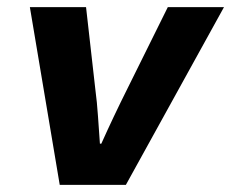

<svg xmlns="http://www.w3.org/2000/svg" viewBox="-20 -520 650 540"><path d="M148 0 64 -500H222L248 -270Q253 -232 255.5 -194Q258 -156 261 -116H265Q282 -154 300.5 -193Q319 -232 338 -270L452 -500H610L334 0Z"/></svg>

Font: Source Code Pro Black
Style: Italic
Weight: 900
Italic angle: -11°
Monospace: yes
Designer: Paul D. Hunt, Teo Tuominen
Foundry: Adobe Systems Incorporated
Version: Version 1.050;PS 1.000;hotconv 16.6.51;makeotf.lib2.5.65220